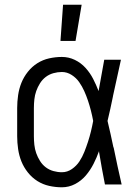

<svg xmlns="http://www.w3.org/2000/svg" viewBox="-20 -784 590 816"><path d="M243 12Q216 12 189 6Q162 0 139 -14.5Q116 -29 98.5 -51Q81 -73 71 -98Q61 -123 57 -150.5Q53 -178 53 -205V-325Q53 -352 57 -379.5Q61 -407 71 -432Q81 -457 98.5 -479Q116 -501 139 -515.5Q162 -530 189 -536Q216 -542 243 -542Q272 -542 298 -529.5Q324 -517 343.5 -495.5Q363 -474 376 -448.5Q389 -423 399 -397Q405 -430 411 -463.5Q417 -497 423 -530H494Q485 -491 477 -452.5Q469 -414 460 -375V-374Q455 -348 449 -322Q443 -296 437 -270Q444 -242 450 -214Q456 -186 462 -158L463 -157Q471 -117 479.5 -78Q488 -39 497 0H426Q419 -34 413 -68.5Q407 -103 401 -138V-142Q391 -114 377.5 -87.5Q364 -61 345 -38.5Q326 -16 299.5 -2Q273 12 243 12ZM243 -52Q266 -52 285.5 -65.5Q305 -79 317.5 -98Q330 -117 338.5 -138.5Q347 -160 354 -181.5Q361 -203 366.5 -225.5Q372 -248 376 -270Q372 -292 366.5 -313.5Q361 -335 354 -356Q347 -377 338 -397Q329 -417 316.5 -435Q304 -453 284.5 -465.5Q265 -478 243 -478Q225 -478 207 -473Q189 -468 174.5 -457Q160 -446 150 -430Q140 -414 134 -397Q128 -380 126 -361.5Q124 -343 124 -325V-205Q124 -187 126 -168.5Q128 -150 134 -133Q140 -116 150 -100Q160 -84 174.5 -73Q189 -62 207 -57Q225 -52 243 -52ZM237 -610 248 -764H327L301 -610Z"/></svg>

Font: Lode Term
Style: Regular
Weight: 400
Monospace: yes
Designer: Belleve Invis
Foundry: Belleve Invis
Version: Version 29.2.0